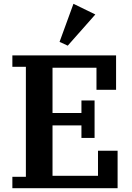

<svg xmlns="http://www.w3.org/2000/svg" viewBox="-20 -989 692 1009"><path d="M45 -60H116V-638H45V-698H590V-517H487V-633H256V-395H408V-461H477V-264H408V-330H256V-65H495V-197H598V0H45ZM293 -769 366 -969 481 -913 336 -749Z"/></svg>

Font: IBM Plex Serif SmBld
Style: Regular
Weight: 600
Designer: Mike Abbink, Paul van der Laan, Pieter van Rosmalen
Foundry: Bold Monday
Version: Version 3.001